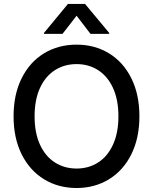

<svg xmlns="http://www.w3.org/2000/svg" viewBox="-20 -943 775 973"><path d="M368.2 9.8Q275.9 9.8 203.4 -34.4Q130.9 -78.6 89.8 -160.9Q48.8 -243.2 48.8 -353.5Q48.8 -464.4 89.8 -546.6Q130.9 -628.9 203.4 -672.9Q275.9 -716.8 368.2 -716.8Q459.5 -716.8 532 -672.9Q604.5 -628.9 645.5 -546.6Q686.5 -464.4 686.5 -353.5Q686.5 -243.2 645.5 -160.9Q604.5 -78.6 532 -34.4Q459.5 9.8 368.2 9.8ZM368.2 -618.2Q306.6 -618.2 258.3 -587.4Q210 -556.6 182.6 -497.1Q155.3 -437.5 155.3 -353.5Q155.3 -269.5 182.6 -210Q210 -150.4 258.3 -119.6Q306.6 -88.9 368.2 -88.9Q429.2 -88.9 477.3 -119.6Q525.4 -150.4 552.7 -210.2Q580.1 -270 580.1 -353.5Q580.1 -437.5 552.7 -497.1Q525.4 -556.6 477.3 -587.4Q429.2 -618.2 368.2 -618.2ZM368.2 -863.3 296.9 -771.5H203.1V-776.4L324.2 -922.9H411.1L533.2 -776.4V-771.5H438.5Z"/></svg>

Font: Pretendard Std Medium
Style: Regular
Weight: 500
Designer: Base glyphs from Inter by Rasmus Andersson; Hangeul glyphs from Noto Sans CJK(Source Han Sans) by Jang Soo-young and Kan
Foundry: Kil Hyung-jin
Version: Version 1.309